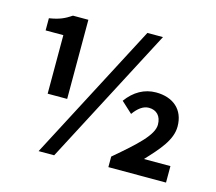

<svg xmlns="http://www.w3.org/2000/svg" viewBox="-108 -888 1163 1036"><g transform="rotate(15 474.0 -370.0)"><path d="M157 -298H266V-740H180C144 -716 116 -702 58 -693V-625H157ZM190 14H277L679 -754H592ZM576 0H898V-92H750C821 -168 880 -233 880 -308C880 -403 816 -456 721 -456C656 -456 600 -424 558 -366L620 -309C645 -344 673 -366 705 -366C748 -366 775 -338 775 -290C775 -232 696 -161 576 -59Z"/></g></svg>

Font: Noto Sans KR Bold
Style: Regular
Weight: 700
Designer: Ryoko NISHIZUKA  (kana & ideographs); Paul D. Hunt (Latin, Greek & Cyrillic); Wenlong ZHANG  (bopomofo); Sandoll Communi
Foundry: Adobe Systems Incorporated
Version: Version 1.004;PS 1.004;hotconv 1.0.82;makeotf.lib2.5.63406